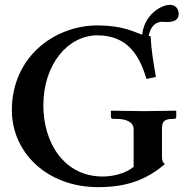

<svg xmlns="http://www.w3.org/2000/svg" viewBox="-20 -763 761 793"><path d="M682 -743C646 -743 577 -704 567 -620C530 -632 486 -658 383 -658C205 -658 29 -528 29 -308C29 -134 173 10 386 10C512 10 591 -26 661 -85C653 -92 649 -99 649 -114V-229C649 -256 653 -272 694 -272H700C705 -272 708 -275 708 -281V-304L706 -306C706 -306 612 -304 576 -304C537 -304 440 -306 440 -306L438 -304V-281C438 -275 442 -272 446 -272H460C500 -272 532 -260 532 -229V-74C498 -46 447 -34 404 -34C243 -34 159 -176 159 -327C159 -498 261 -617 382 -617C509 -617 557 -531 585 -437L624 -445C614 -500 605 -556 602 -614C599 -614 597 -614 594 -614C599 -641 612 -667 640 -672C642 -673 645 -673 648 -673C653 -673 661 -672 668 -672C691 -672 718 -676 718 -706C718 -719 711 -743 682 -743Z"/></svg>

Font: Libertinus Serif Semibold
Style: Regular
Weight: 600
Designer: Philipp H. Poll, Khaled Hosny
Foundry: Caleb Maclennan
Version: Version 7.050;RELEASE